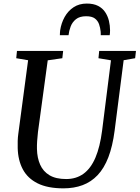

<svg xmlns="http://www.w3.org/2000/svg" viewBox="-20 -1022 765 1052"><path d="M657.5 -692 608 -306Q597 -221 573.8 -160.5Q550.5 -100 515 -62.5Q479.5 -25 432.5 -7.5Q385.5 10 328 10Q241 10 186 -17.5Q131 -45 104.8 -94.8Q78.5 -144.5 77 -211Q76.5 -229.5 77 -249.5Q77.5 -269.5 80.5 -290.5L134 -692L69 -703L73 -743H326L321.5 -703L241.5 -691.5L188 -298.5Q185 -272 183.5 -248.8Q182 -225.5 182.5 -205.5Q183.5 -157 200 -119.8Q216.5 -82.5 251.2 -61.8Q286 -41 342.5 -41Q397.5 -41 437.5 -70Q477.5 -99 502.8 -158Q528 -217 539.5 -307L588 -691.5L519.5 -703L523.5 -743H725L720.5 -703ZM455.5 -1002.5Q492.5 -1002.5 517.2 -989.8Q542 -977 556.2 -955.5Q570.5 -934 576.8 -908Q583 -882 583 -856Q583 -848.5 582.5 -841.8Q582 -835 581 -829H532Q532 -833.5 532 -838.2Q532 -843 531.5 -849Q529.5 -870 522.8 -889.2Q516 -908.5 499.8 -920.8Q483.5 -933 452 -933Q416.5 -933 396.2 -916.8Q376 -900.5 367 -876.5Q358 -852.5 355.5 -829H308Q308 -836 308.5 -842.2Q309 -848.5 309.5 -855Q315.5 -895.5 334.2 -929Q353 -962.5 383.5 -982.5Q414 -1002.5 455.5 -1002.5Z"/></svg>

Font: Merriweather 36pt
Style: Italic
Weight: 400
Italic angle: -7.8°
Version: Version 2.101